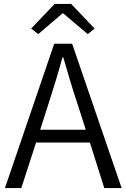

<svg xmlns="http://www.w3.org/2000/svg" viewBox="-20 -954 641 974"><path d="M297 -886H301L425 -781L460 -809L341 -934H257L138 -809L174 -781ZM184 -296 222 -415C249 -498 273 -576 297 -663H301C326 -577 349 -498 377 -415L415 -296ZM509 0H597L346 -732H255L5 0H88L163 -231H436Z"/></svg>

Font: Noto Sans CJK JP DemiLight
Style: Regular
Weight: 350
Designer: Ryoko NISHIZUKA (kana & ideographs); Paul D. Hunt (Latin, Greek & Cyrillic); Wenlong ZHANG (bopomofo); Sandoll Communica
Foundry: Adobe Systems Incorporated
Version: Version 1.004;PS 1.004;hotconv 1.0.82;makeotf.lib2.5.63406